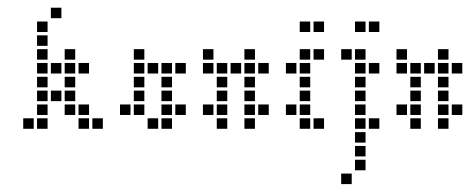

<svg xmlns="http://www.w3.org/2000/svg" viewBox="-20 -337 1219 496"><path d="M75.7 -210V-182.9H102.9V-210ZM75.7 -174.3V-147.1H102.9V-174.3ZM75.7 -138.6V-111.4H102.9V-138.6ZM75.7 -102.9V-75.7H102.9V-102.9ZM75.7 -67.1V-40H102.9V-67.1ZM75.7 -31.4V-4.3H102.9V-31.4ZM40 -31.4V-4.3H67.1V-31.4ZM75.7 -245.7V-218.6H102.9V-245.7ZM75.7 -281.4V-254.3H102.9V-281.4ZM111.4 -317.1V-290H138.6V-317.1ZM111.4 -174.3V-147.1H138.6V-174.3ZM147.1 -210V-182.9H174.3V-210ZM147.1 -102.9V-75.7H174.3V-102.9ZM111.4 -102.9V-75.7H138.6V-102.9ZM182.9 -67.1V-40H210V-67.1ZM182.9 -31.4V-4.3H210V-31.4ZM218.6 -31.4V-4.3H245.7V-31.4ZM147.1 -67.1V-40H174.3V-67.1ZM182.9 -174.3V-147.1H210V-174.3ZM147.1 -174.3V-147.1H174.3V-174.3ZM147.1 -138.6V-111.4H174.3V-138.6Z M325.7 -67.1V-40H352.9V-67.1ZM325.7 -102.9V-75.7H352.9V-102.9ZM325.7 -138.6V-111.4H352.9V-138.6ZM361.4 -31.4V-4.3H388.6V-31.4ZM397.1 -31.4V-4.3H424.3V-31.4ZM397.1 -174.3V-147.1H424.3V-174.3ZM325.7 -174.3V-147.1H352.9V-174.3ZM397.1 -138.6V-111.4H424.3V-138.6ZM397.1 -102.9V-75.7H424.3V-102.9ZM397.1 -67.1V-40H424.3V-67.1ZM432.9 -174.3V-147.1H460V-174.3ZM361.4 -174.3V-147.1H388.6V-174.3ZM290 -67.1V-40H317.1V-67.1ZM325.7 -210V-182.9H352.9V-210ZM432.9 -67.1V-40H460V-67.1Z M540 -138.6V-111.4H567.1V-138.6ZM540 -102.9V-75.7H567.1V-102.9ZM540 -67.1V-40H567.1V-67.1ZM504.3 -67.1V-40H531.4V-67.1ZM540 -174.3V-147.1H567.1V-174.3ZM611.4 -210V-182.9H638.6V-210ZM611.4 -174.3V-147.1H638.6V-174.3ZM647.1 -174.3V-147.1H674.3V-174.3ZM611.4 -138.6V-111.4H638.6V-138.6ZM611.4 -102.9V-75.7H638.6V-102.9ZM611.4 -67.1V-40H638.6V-67.1ZM611.4 -31.4V-4.3H638.6V-31.4ZM647.1 -67.1V-40H674.3V-67.1ZM504.3 -174.3V-147.1H531.4V-174.3ZM504.3 -210V-182.9H531.4V-210ZM540 -31.4V-4.3H567.1V-31.4ZM575.7 -174.3V-147.1H602.9V-174.3Z M754.3 -174.3V-147.1H781.4V-174.3ZM754.3 -138.6V-111.4H781.4V-138.6ZM754.3 -102.9V-75.7H781.4V-102.9ZM754.3 -67.1V-40H781.4V-67.1ZM754.3 -31.4V-4.3H781.4V-31.4ZM718.6 -67.1V-40H745.7V-67.1ZM790 -31.4V-4.3H817.1V-31.4ZM754.3 -210V-182.9H781.4V-210ZM718.6 -174.3V-147.1H745.7V-174.3ZM754.3 -281.4V-254.3H781.4V-281.4ZM790 -281.4V-254.3H817.1V-281.4ZM790 -210V-182.9H817.1V-210Z M897.1 -102.9V-75.7H924.3V-102.9ZM897.1 -67.1V-40H924.3V-67.1ZM897.1 -31.4V-4.3H924.3V-31.4ZM897.1 4.3V31.4H924.3V4.3ZM932.9 -31.4V-4.3H960V-31.4ZM897.1 40V67.1H924.3V40ZM897.1 75.7V102.9H924.3V75.7ZM861.4 111.4V138.6H888.6V111.4ZM897.1 -138.6V-111.4H924.3V-138.6ZM897.1 -174.3V-147.1H924.3V-174.3ZM861.4 -210V-182.9H888.6V-210ZM897.1 -210V-182.9H924.3V-210ZM932.9 -174.3V-147.1H960V-174.3ZM897.1 -281.4V-254.3H924.3V-281.4ZM932.9 -281.4V-254.3H960V-281.4Z M1040 -138.6V-111.4H1067.1V-138.6ZM1040 -102.9V-75.7H1067.1V-102.9ZM1040 -67.1V-40H1067.1V-67.1ZM1004.3 -67.1V-40H1031.4V-67.1ZM1040 -174.3V-147.1H1067.1V-174.3ZM1111.4 -210V-182.9H1138.6V-210ZM1111.4 -174.3V-147.1H1138.6V-174.3ZM1147.1 -174.3V-147.1H1174.3V-174.3ZM1111.4 -138.6V-111.4H1138.6V-138.6ZM1111.4 -102.9V-75.7H1138.6V-102.9ZM1111.4 -67.1V-40H1138.6V-67.1ZM1111.4 -31.4V-4.3H1138.6V-31.4ZM1147.1 -67.1V-40H1174.3V-67.1ZM1004.3 -174.3V-147.1H1031.4V-174.3ZM1004.3 -210V-182.9H1031.4V-210ZM1040 -31.4V-4.3H1067.1V-31.4ZM1075.7 -174.3V-147.1H1102.9V-174.3Z"/></svg>

Font: Gossip Low Square
Style: Regular
Weight: 400
Width: 3
Designer: Deborah Khodanovich
Version: Version 1.001;Glyphs 3.3.1 (3343)